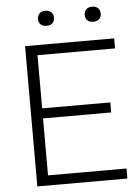

<svg xmlns="http://www.w3.org/2000/svg" viewBox="-60 -963 735 1009"><g transform="rotate(-5 307.0 -458.0)"><path d="M95.5 0V-740H565.5V-687H156.5V-406.5H516V-353.5H156.5V-53H570.5V0ZM464 -836.5Q444.5 -836.5 433.2 -847Q422 -857.5 422 -876Q422 -894 433.2 -905Q444.5 -916 464 -916Q484 -916 495.2 -905Q506.5 -894 506.5 -876Q506.5 -857.5 495.2 -847Q484 -836.5 464 -836.5ZM218 -836.5Q198 -836.5 186.8 -847Q175.5 -857.5 175.5 -876Q175.5 -894 186.8 -905Q198 -916 218 -916Q237.5 -916 248.8 -905Q260 -894 260 -876Q260 -857.5 248.8 -847Q237.5 -836.5 218 -836.5Z"/></g></svg>

Font: Encode Sans SemiExpanded SemiExpanded Light
Style: Regular
Weight: 300
Width: 6
Designer: Multiple Designers
Foundry: Impallari Type
Version: Version 3.000; ttfautohint (v1.8.3) -l 8 -r 50 -G 200 -x 14 